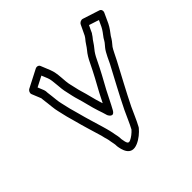

<svg xmlns="http://www.w3.org/2000/svg" viewBox="-192 -954 1198 1198"><g transform="rotate(-45 407.0 -355.0)"><path d="M673.4 -666.1 689 -698.8 755.1 -677.4 735.8 -635.6C726.5 -616.9 711.5 -597.7 697.2 -578.9C696.4 -577.8 695.4 -576.2 694.9 -575.3C683.3 -554.5 679.5 -549.6 659.9 -527.2C640.2 -503.3 618.3 -450.4 610.5 -435.6C564.6 -348.5 515.9 -260.2 471 -168.7C449.2 -123.1 436.1 -88.6 415.7 -50.7C401.6 -34.4 379.2 -16.6 360.9 -8.7C340.6 0 335 -11.6 328.8 -52.4C329 -75.2 323.7 -91.4 321.3 -104.9L319.2 -117.3L316.9 -127.6C316.7 -129.4 314.2 -140.3 313.8 -141.6C309.4 -155.2 307.9 -168.2 300.6 -189.8C283.7 -247.6 268.2 -295.1 253.1 -353.5C245.2 -386.2 238.7 -401.1 232 -432.6C225.4 -464.8 218.4 -484.7 215.6 -514.3C212.8 -538.8 210.9 -560.7 207.7 -582.9C207.3 -594.8 207.1 -599.7 203.7 -609.7C197.8 -624.4 192.7 -636.9 187.1 -650.5L256.1 -686L272.5 -645.7C286.3 -612.2 281.4 -550.8 294.9 -499.8C299.3 -478.8 306.6 -443.6 313.5 -423C327.6 -378.3 337.4 -326.8 353.2 -280.5C361.3 -259.1 364.3 -245.9 371.9 -221.7C371.9 -221.4 393.9 -174.1 418.8 -218.7C440.5 -257.6 460.3 -300.6 479.7 -337.1C512.2 -396.2 539.8 -445.6 570.5 -509.5C583 -536.2 595.1 -555.5 606.5 -568.7C629.4 -595.6 636.4 -613 651.8 -630C652.8 -631.2 654.1 -632.8 654.7 -633.8L662 -644.8C668.6 -653.9 663.4 -644.2 673.4 -666.1ZM145.8 -681.8C132.7 -675.1 126 -659.6 130.8 -647.7C139.2 -627 147.3 -607.4 155.7 -586.4C156.1 -585.4 156.2 -577.1 157.3 -569.6C160.5 -548.4 162.5 -526.3 165.3 -501.7C168.4 -467.5 176.4 -444.2 182.3 -415.4C189.9 -379.8 196.5 -364.8 203.8 -334.5C219.6 -273.6 235.2 -225.9 252.1 -168.3C258.9 -148.4 258.2 -140.2 265.5 -118.8C268.5 -109.9 269.7 -98.9 271.4 -89.1C274.5 -71.2 278.6 -57.5 278.1 -43.9C278.1 -42.8 278.2 -41 278.4 -39.6C282.7 -10.5 296.8 70.2 374.7 36.7C406.1 23.2 435.3 -1.5 454.8 -25.1C455.7 -26.3 457.2 -28.4 458.1 -30C482.2 -74.5 495.3 -109.8 516 -153.3C559.8 -242.3 608.6 -330.7 654.7 -418.4C663.6 -435.2 689.5 -490 696.7 -498.9C714.5 -519.4 724.7 -532.5 737.3 -554.8C751 -572.8 768.4 -594.6 781.1 -620.4L811.7 -686.8C817.1 -698.5 813 -713.7 800 -717.9L688.8 -753.9C677.8 -757.5 661.5 -751.2 655 -737.6L623.5 -671.6C623.2 -670.8 622.1 -669.1 621.5 -668.2L614.8 -658.1C594 -634.6 585.4 -615.3 570.1 -597.3C553.8 -578.5 538.9 -553.8 525.2 -524.5C495.6 -462.9 468.9 -415 435.9 -354.9C424.9 -334.4 415.6 -315.5 404.8 -293.8C403.6 -297 403.1 -298.6 401.3 -303.5C387.3 -344.5 376.8 -397.8 361.9 -444.9C356.1 -462 349.6 -498.6 344.1 -518.9C333.3 -559 340 -621.7 319.9 -670.3L294.7 -732.3C290.4 -743.1 275.8 -748.8 262.3 -741.8Z"/></g></svg>

Font: Tape
Style: Regular
Weight: 500
Foundry: Cannot Into Space Fonts
Version: Version 0.97